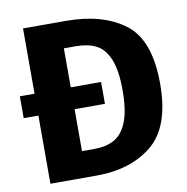

<svg xmlns="http://www.w3.org/2000/svg" viewBox="-78 -769 822 844"><g transform="rotate(-10 332.5 -346.5)"><path d="M376.6 -401.8V-304.2H14V-401.8H80.2ZM271 -693.2Q434.2 -693.2 532.6 -619.5Q631 -545.8 631 -349.8Q631 -157.6 535 -78.8Q439 0 286.6 0H79.6V-693.2ZM294.4 -575.8H241.2V-117H296.6Q349.8 -117 386.2 -137.4Q422.6 -157.8 443 -208.7Q463.4 -259.6 463.4 -349.8Q463.4 -440.2 442.3 -489.7Q421.2 -539.2 384.6 -557.5Q348 -575.8 294.4 -575.8Z"/></g></svg>

Font: Firava
Style: Regular
Weight: 400
Designer: Carrois Corporate & Edenspiekermann AG
Foundry: Greg Finn Gibson
Version: Version 5.000